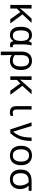

<svg xmlns="http://www.w3.org/2000/svg" viewBox="1987 -2573 826 4840"><g transform="rotate(90 2400.0 -153.0)"><path d="M105 0V-536H195V-394Q195 -373 194 -347Q193 -321 191.5 -294Q190 -267 188 -243H190Q209 -268 226 -288.5Q243 -309 263 -331L448 -536H556L343 -305L570 0H466L283 -252L195 -167V0Z M858 10Q765 10 710 -59.5Q655 -129 655 -267Q655 -402 710 -474Q765 -546 865 -546Q918 -546 954.5 -525.5Q991 -505 1017 -464H1023Q1028 -481 1036 -501Q1044 -521 1055 -536H1124Q1117 -514 1111 -478Q1105 -442 1102 -402Q1099 -362 1099 -326V-118Q1099 -87 1111 -74.5Q1123 -62 1140 -62Q1148 -62 1157 -64Q1166 -66 1170 -67V-3Q1163 1 1147 5.5Q1131 10 1111 10Q1080 10 1055 -7Q1030 -24 1019 -72H1012Q999 -52 979 -33Q959 -14 929.5 -2Q900 10 858 10ZM878 -63Q924 -63 953.5 -85Q983 -107 997.5 -151.5Q1012 -196 1012 -261V-267Q1012 -362 981.5 -417Q951 -472 877 -472Q808 -472 777 -421Q746 -370 746 -269Q746 -159 780 -111Q814 -63 878 -63Z M1280 -275Q1280 -366 1309 -426Q1338 -486 1391 -516Q1444 -546 1516 -546Q1583 -546 1634.5 -514Q1686 -482 1715.5 -420Q1745 -358 1745 -268Q1745 -178 1716.5 -116Q1688 -54 1635.5 -22Q1583 10 1511 10Q1471 10 1434 -1.5Q1397 -13 1369 -35H1364Q1366 -19 1367.5 17Q1369 53 1369 98V240H1280ZM1510 -63Q1587 -63 1621 -115Q1655 -167 1655 -268Q1655 -371 1621.5 -421.5Q1588 -472 1512 -472Q1439 -472 1404 -422.5Q1369 -373 1369 -274V-112Q1397 -87 1433.5 -75Q1470 -63 1510 -63Z M1905 0V-536H1995V-394Q1995 -373 1994 -347Q1993 -321 1991.5 -294Q1990 -267 1988 -243H1990Q2009 -268 2026 -288.5Q2043 -309 2063 -331L2248 -536H2356L2143 -305L2370 0H2266L2083 -252L1995 -167V0Z M2807 10Q2763 10 2728.5 -4.5Q2694 -19 2674.5 -55.5Q2655 -92 2655 -157V-536H2742V-158Q2742 -126 2750 -104.5Q2758 -83 2775 -72.5Q2792 -62 2819 -62Q2841 -62 2864.5 -65.5Q2888 -69 2901 -73V-6Q2887 1 2860 5.5Q2833 10 2807 10Z M3242 0 3065 -536H3156L3244 -248Q3252 -224 3262.5 -190.5Q3273 -157 3283 -125.5Q3293 -94 3298 -74H3302Q3358 -137 3389.5 -206.5Q3421 -276 3434 -357.5Q3447 -439 3447 -536H3534Q3534 -431 3516.5 -340.5Q3499 -250 3456.5 -166.5Q3414 -83 3337 0Z M3901 10Q3849 10 3804 -7Q3759 -24 3725.5 -59Q3692 -94 3673.5 -146.5Q3655 -199 3655 -270Q3655 -363 3686.5 -424Q3718 -485 3773 -515.5Q3828 -546 3898 -546Q3968 -546 4024 -515.5Q4080 -485 4112.5 -423.5Q4145 -362 4145 -267Q4145 -197 4126.5 -145Q4108 -93 4075.5 -58.5Q4043 -24 3998.5 -7Q3954 10 3901 10ZM3900 -63Q3952 -63 3986 -88Q4020 -113 4037 -159.5Q4054 -206 4054 -269Q4054 -333 4037 -378.5Q4020 -424 3985.5 -448.5Q3951 -473 3899 -473Q3821 -473 3782.5 -418.5Q3744 -364 3744 -269Q3744 -206 3761.5 -159.5Q3779 -113 3813.5 -88Q3848 -63 3900 -63Z M4501 10Q4427 10 4371.5 -20.5Q4316 -51 4285.5 -110.5Q4255 -170 4255 -256Q4255 -357 4290.5 -418.5Q4326 -480 4390.5 -508Q4455 -536 4543 -536H4790V-463H4660Q4699 -426 4723 -372Q4747 -318 4747 -246Q4747 -174 4719.5 -116Q4692 -58 4637 -24Q4582 10 4501 10ZM4503 -63Q4584 -63 4620.5 -114Q4657 -165 4657 -244Q4657 -309 4635.5 -364.5Q4614 -420 4574 -463H4543Q4444 -463 4395 -416Q4346 -369 4346 -256Q4346 -200 4362 -156Q4378 -112 4413 -87.5Q4448 -63 4503 -63Z"/></g></svg>

Font: Noto Sans Mono
Style: Regular
Weight: 400
Designer: Monotype Design Team
Foundry: Monotype Imaging Inc.
Version: Version 2.014